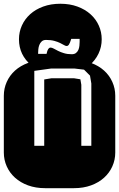

<svg xmlns="http://www.w3.org/2000/svg" viewBox="-22 -983 622 1003"><path d="M455.1 -546.9 448.2 -587.9 417 -619.1 367.2 -625H245.1L157.2 -612.8V-221.2H209V-567.9L247.1 -574.2H364.3L397.9 -568.8L402.8 -540V-221.2H455.1ZM364.3 -668.9Q413.6 -668.9 453.6 -654.3Q493.7 -639.6 521.7 -614.3Q549.8 -588.9 564.9 -554.9Q580.1 -521 580.1 -482.9V-186Q580.1 -147.9 564.9 -114Q549.8 -80.1 521.7 -54.7Q493.7 -29.3 453.6 -14.6Q413.6 0 364.3 0H213.9Q164.6 0 124.5 -14.6Q84.5 -29.3 56.4 -54.7Q28.3 -80.1 13.2 -114Q-2 -147.9 -2 -186V-482.9Q-2 -521 13.2 -554.9Q28.3 -588.9 56.4 -614.3Q84.5 -639.6 124.5 -654.3Q164.6 -668.9 213.9 -668.9ZM142.1 -641.6Q109.9 -668 93.5 -702.1Q77.1 -736.3 77.1 -777.8Q77.1 -815.9 92.3 -849.6Q107.4 -883.3 135.5 -908.7Q163.6 -934.1 203.6 -948.7Q243.7 -963.4 293 -963.4Q342.8 -963.4 382.6 -948.7Q422.4 -934.1 450.7 -908.7Q479 -883.3 494.1 -849.6Q509.3 -815.9 509.3 -777.8Q509.3 -737.8 492.7 -702.9Q476.1 -668 445.3 -641.6ZM353 -699.7Q366.7 -699.7 375 -706.3Q383.3 -712.9 387.5 -722.7Q391.6 -732.4 392.8 -743.7Q394 -754.9 394 -763.7V-779.8H350.1Q343.3 -757.8 338.1 -750.2Q333 -742.7 326.2 -742.7Q320.3 -742.7 312.3 -747.6Q304.2 -752.4 291.7 -758.5Q279.3 -764.6 261.5 -769.5Q243.7 -774.4 218.3 -774.4Q204.1 -774.4 195.8 -766.6Q187.5 -758.8 183.3 -747.8Q179.2 -736.8 178.2 -725.6Q177.2 -714.4 177.2 -707.5V-701.7H221.2Q225.1 -720.2 230.2 -727.3Q235.4 -734.4 242.2 -734.4Q249.5 -734.4 259 -729Q268.6 -723.6 281.7 -717Q294.9 -710.4 312.5 -705.1Q330.1 -699.7 353 -699.7Z"/></svg>

Font: Monofett
Style: Regular
Weight: 400
Designer: vernon adams
Foundry: vernon adams
Version: Version 1.000